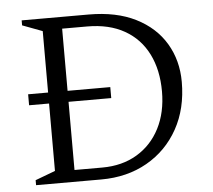

<svg xmlns="http://www.w3.org/2000/svg" viewBox="-49 -713 848 766"><g transform="rotate(-5 375.0 -330.0)"><path d="M65 0V-20L145 -50V-320H65V-364H145V-610L65 -640V-660H333Q444 -660 521.5 -621Q599 -582 639.5 -514Q680 -446 680 -360Q680 -253 635 -172Q590 -91 510 -45.5Q430 0 326 0ZM394 -320H223V-47H334Q414 -47 473.5 -82.5Q533 -118 565.5 -181.5Q598 -245 598 -329Q598 -415 566 -479Q534 -543 472.5 -578Q411 -613 323 -613H223V-364H394Z"/></g></svg>

Font: Spectral SC Light
Style: Regular
Weight: 300
Designer: Jean-Baptiste Levee
Foundry: Production Type
Version: Version 2.001